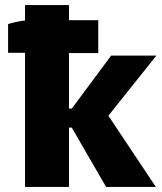

<svg xmlns="http://www.w3.org/2000/svg" viewBox="-20 -740 643 760"><path d="M79 0H253V-235H264L400 0H597L409 -282L599 -520H420L264 -310H253V-530H369V-660H253V-720H79V-659C55 -656 29 -650 12 -645V-531H79Z"/></svg>

Font: Fixel Text ExtraBold
Style: Regular
Weight: 800
Width: 4
Designer: AlfaBravo + MacPaw
Foundry: Kyrylo Tkachov, Marchela Mozhyna, Serhii Makarenko, Maria Weinstein, Zakhar Kryvoshyya
Version: Version 1.211